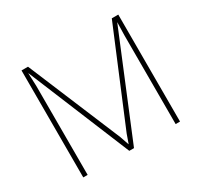

<svg xmlns="http://www.w3.org/2000/svg" viewBox="-139 -843 1077 1026"><g transform="rotate(-30 399.5 -330.0)"><path d="M698 0H671V-549L673 -628L414 0H385L126 -628H125L128 -549V0H101V-660H141L380 -88L399 -33H400L419 -87L658 -660H698Z"/></g></svg>

Font: Work Sans ExtraLight
Style: Regular
Weight: 280
Designer: Wei Huang
Foundry: Wei Huang
Version: Version 1.500